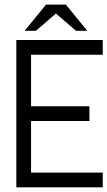

<svg xmlns="http://www.w3.org/2000/svg" viewBox="-20 -801 459 821"><path d="M49.8 -629.9H419.4V-566.9H112.8V-346.7H362.3V-283.7H112.8V-63H419.4V0H49.8ZM262.7 -781.2 262.2 -780.8 353 -669.4H304.7L219.2 -743.2L133.8 -669.4H85.4L176.3 -780.8L175.8 -781.2H261.7Z"/></svg>

Font: Fibel Vienna LRS
Style: Regular
Weight: 400
Designer: Peter Wiegel
Foundry: Peter Wioegel
Version: Version 000.000